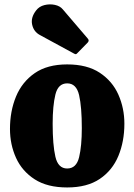

<svg xmlns="http://www.w3.org/2000/svg" viewBox="-20 -828 606 866"><path d="M25 -246.5Q25 -326.5 52.2 -392.5Q79.5 -458.5 136.5 -498Q193.5 -537.5 283 -537.5Q373 -537.5 430 -499.8Q487 -462 514 -401Q541 -340 541 -270Q541 -190 514 -124.8Q487 -59.5 430 -21Q373 17.5 283 17.5Q193.5 17.5 136.5 -19.2Q79.5 -56 52.2 -116.2Q25 -176.5 25 -246.5ZM217.5 -270Q217.5 -174.5 229.8 -121.2Q242 -68 283 -68Q324.5 -68 336.8 -118.8Q349 -169.5 349 -250Q349 -345.5 336.8 -398.8Q324.5 -452 283 -452Q242 -452 229.8 -401.2Q217.5 -350.5 217.5 -270ZM314.5 -586 160 -670Q132 -685 125 -717Q118 -749 143 -781Q156.5 -799 180.2 -805Q204 -811 227.5 -806Q251 -801 263.5 -785.5L375.5 -654.5Q384 -645.5 376 -636.5L329.5 -589Q325.5 -584.5 322.8 -583.8Q320 -583 314.5 -586Z"/></svg>

Font: Besley* Narrow Heavy
Style: Regular
Weight: 800
Width: 4
Designer: Owen Earl
Foundry: indestructible type*
Version: Version 3.000; ttfautohint (v1.8.3)